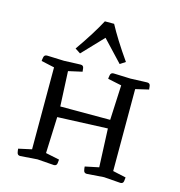

<svg xmlns="http://www.w3.org/2000/svg" viewBox="-106 -809 845 903"><g transform="rotate(15 316.5 -357.5)"><path d="M446 -444 379 -458Q379 -464 381.5 -476.5Q384 -489 397 -489Q397 -489 413 -488.5Q429 -488 480 -486Q527 -488 544 -488.5Q561 -489 561 -489Q574 -489 576 -476.5Q578 -464 578 -459L514 -444V-45L578 -31Q578 -25 576 -12.5Q574 0 561 0L480 -6L397 0Q384 0 381.5 -12.5Q379 -25 379 -31L446 -45L438 -232L194 -222L187 -45L254 -31Q254 -25 252 -12.5Q250 0 237 0L156 -6L73 0Q60 0 57.5 -12.5Q55 -25 55 -31L119 -45V-444L55 -458Q55 -464 57.5 -476.5Q60 -489 73 -489Q73 -489 89 -488.5Q105 -488 156 -486Q203 -488 220 -488.5Q237 -489 237 -489Q250 -489 252 -476.5Q254 -464 254 -459L187 -444L195 -274H438ZM317 -641 220 -539 194 -556Q227 -603 252 -643Q277 -683 294 -715H339Q356 -683 381 -643Q406 -603 439 -556L413 -539Z"/></g></svg>

Font: Mate SC
Style: Regular
Weight: 400
Designer: Eduardo Rodriguez Tunni
Foundry: Eduardo Rodriguez Tunni
Version: Version 1.003; ttfautohint (v1.8.4.7-5d5b);gftools[0.9.24]